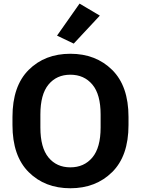

<svg xmlns="http://www.w3.org/2000/svg" viewBox="-20 -1021 775 1056"><path d="M48.6 -333.3V-377.7Q48.6 -547.6 137.6 -636.5Q226.6 -725.3 366.9 -725.3Q507.1 -725.3 596.9 -636.5Q686.8 -547.6 686.8 -377.7V-333.3Q686.8 -163.3 596.9 -74.5Q507.1 14.4 366.9 14.4Q226.6 14.4 137.6 -74.5Q48.6 -163.3 48.6 -333.3ZM202.1 -319.6Q202.1 -209 246.8 -154.8Q291.5 -100.6 366.9 -100.6Q442.6 -100.6 488 -154.8Q533.4 -209 533.4 -319.6V-391.1Q533.4 -502 488 -556Q442.6 -610.1 366.9 -610.1Q291.5 -610.1 246.8 -556Q202.1 -502 202.1 -391.1ZM293.7 -825 417.5 -1001.2 529.1 -935.1 385.5 -781.2Z"/></svg>

Font: RobotoFlex
Style: Regular
Weight: 400
Designer: Berlow after Robertson
Foundry: Google
Version: Version 2.136